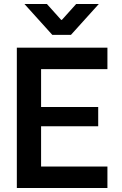

<svg xmlns="http://www.w3.org/2000/svg" viewBox="-20 -938 608 958"><path d="M185 -593V-404H470V-308H185V-107H516V0H64V-700H516V-593ZM214 -918 285 -839H289L360 -918H473L334 -764H241L102 -918Z"/></svg>

Font: Be Vietnam SemiBold
Style: Regular
Weight: 600
Designer: Gabriel Lam
Foundry: TypeRant
Version: Version 4.000